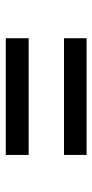

<svg xmlns="http://www.w3.org/2000/svg" viewBox="152 -629 319 663"><g transform="rotate(90 311.5 -297.5)"><path d="M112 -359H515V-437H112ZM112 -158H515V-237H112Z"/></g></svg>

Font: Unageo
Style: Regular
Weight: 400
Designer: Richard Sepsi
Foundry: Richard Sepsi
Version: Version 2.000